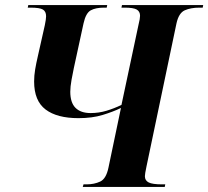

<svg xmlns="http://www.w3.org/2000/svg" viewBox="-20 -734 818 754"><path d="M305 0 308 -10H320Q350 -10 373.5 -21Q397 -32 406 -76L455 -310Q424 -295 383 -282.5Q342 -270 288 -270Q204 -270 159 -304Q114 -338 114 -414Q114 -437 118 -461Q122 -485 129 -515L156 -635Q161 -659 161 -670Q161 -689 148.5 -696.5Q136 -704 100 -704H89L91 -714H401L399 -704H388Q356 -704 336.5 -693.5Q317 -683 308 -642L270 -467Q266 -449 261 -421Q256 -393 256 -374Q256 -331 276.5 -310.5Q297 -290 336 -290Q368 -290 398 -299Q428 -308 457 -322L524 -637Q530 -661 530 -672Q530 -689 517 -696.5Q504 -704 470 -704H457L459 -714H778L776 -704H763Q729 -704 705.5 -693.5Q682 -683 673 -642L555 -79Q552 -64 550.5 -55.5Q549 -47 549 -42Q549 -25 564 -17.5Q579 -10 616 -10H629L627 0Z"/></svg>

Font: Noto Serif Display SemiCondensed
Style: Bold Italic
Weight: 700
Width: 4
Italic angle: -12°
Designer: Monotype Design Team
Foundry: Monotype Imaging Inc.
Version: Version 2.009